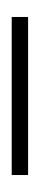

<svg xmlns="http://www.w3.org/2000/svg" viewBox="110 -806 68 328"><g transform="rotate(-90 144.0 -642.0)"><path d="M9 -628V-656H279V-628Z"/></g></svg>

Font: Aleo ExtraLight
Style: Regular
Weight: 250
Designer: Alessio Laiso
Foundry: Alessio Laiso
Version: Version 2.001;gftools[0.9.29]